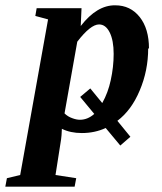

<svg xmlns="http://www.w3.org/2000/svg" viewBox="-91 -491 611 723"><path d="M470 -308 467 -309Q467 -225 435 -150Q404 -76 351 -36L400 24L362 57L307 -9Q266 10 217 10Q174 10 142 -6Q141 22 139 34Q137 48 118 168L196 180L190 212H-71L-65 180L-15 168L90 -418L42 -431L47 -460H216L213 -393Q274 -472 343 -471Q400 -471 435 -427Q470 -383 470 -308ZM249 -158 294 -103Q316 -142 326 -189Q337 -239 337 -288Q337 -339 322 -369Q307 -399 282 -399Q250 -399 200 -334L152 -64Q164 -52 181 -46Q197 -40 210 -40Q239 -40 264 -62L211 -126Z"/></svg>

Font: Libra Serif Modern
Style: Bold Italic
Weight: 700
Italic angle: -12°
Designer: Stefan Peev, Context Ltd
Foundry: Stefan Peev, Context Ltd
Version: Version 1.000